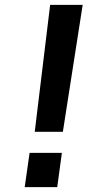

<svg xmlns="http://www.w3.org/2000/svg" viewBox="-20 -765 411 785"><path d="M237 -226 318 -745H185L122 -226ZM214 0 233 -140H101L81 0Z"/></svg>

Font: Plus Jakarta Sans
Style: Bold Italic
Weight: 700
Italic angle: -8°
Designer: Gumpita Rahayu
Foundry: Tokotype
Version: Version 2.071;gftools[0.9.30]